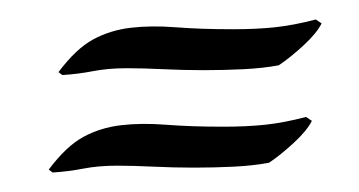

<svg xmlns="http://www.w3.org/2000/svg" viewBox="-20 -287 368 197"><path d="M34 -110 30 -113Q48 -137 65.5 -146.5Q83 -156 104 -158.5Q125 -161 150.5 -159Q176 -157 209 -157Q233 -157 252 -159Q271 -161 294 -167L300 -163Q295 -153 281.5 -140.5Q268 -128 256 -120Q240 -117 220 -116Q200 -115 179 -115Q158 -115 137.5 -116Q117 -117 100 -117Q81 -117 65.5 -114Q50 -111 34 -110ZM44 -210 40 -213Q58 -237 75.5 -246.5Q93 -256 114 -258.5Q135 -261 160.5 -259Q186 -257 219 -257Q243 -257 262 -259Q281 -261 304 -267L310 -263Q305 -253 291.5 -240.5Q278 -228 266 -220Q250 -217 230 -216Q210 -215 189 -215Q168 -215 147.5 -216Q127 -217 110 -217Q91 -217 75.5 -214Q60 -211 44 -210Z"/></svg>

Font: Lucien Schoenschriftv CAT
Style: Regular
Weight: 400
Designer: Lucian Bernhard 1928
Foundry: CAT-Fonts Peter Wiegel
Version: Version 1.000